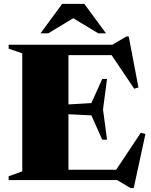

<svg xmlns="http://www.w3.org/2000/svg" viewBox="-20 -938 787 1000"><path d="M537.5 -527 516.5 -368 537.5 -210.5H512.5L456 -337L279.5 -346V-391L456 -401L512.5 -527ZM701 -482.5 679 -476 542 -679.5 619 -651H212V-705H565L638.5 -748H650.5ZM569 -30 713.5 -246.5 737.5 -240.5 676.5 41.5H660L590 0H212V-54H633.5ZM25 0V-20L96 -45.5V-660L25 -684.5V-705H336.5V0ZM334.5 -859.5H388.5L231.5 -764.5H191L304 -918H419L532 -764.5H491.5Z"/></svg>

Font: Newsreader 60pt ExtraBold
Style: Regular
Weight: 800
Designer: Hugues Gentile
Foundry: Production Type
Version: Version 1.003